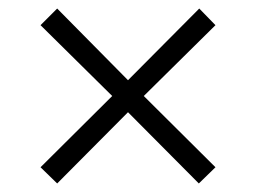

<svg xmlns="http://www.w3.org/2000/svg" viewBox="-20 -476 600 450"><path d="M280 -213 114 -46 75 -84 243 -251 75 -417 114 -456 280 -288 447 -456 485 -417 317 -251 485 -84 446 -46Z"/></svg>

Font: Cairo Light
Style: Regular
Weight: 300
Designer: Mohamed Gaber, Accademia di Belle Arti di Urbino and others
Foundry: Kief Type Foundry, Accademia di Belle Arti di Urbino and others
Version: Version 3.011